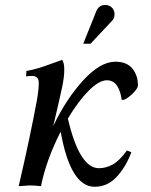

<svg xmlns="http://www.w3.org/2000/svg" viewBox="-20 -734 595 757"><path d="M225.1 -498Q233.4 -486.3 233.4 -459Q233.4 -429.7 224.6 -388.2Q216.3 -349.1 189.9 -236.8Q240.7 -343.8 308.1 -417.2Q375.5 -490.7 434.6 -490.7Q480 -490.7 502 -463.6Q523.9 -436.5 523.9 -397.5Q523.9 -385.7 503.7 -365.7Q483.4 -345.7 467.8 -340.3H459.5Q456.1 -373.5 441.7 -395.5Q427.2 -417.5 400.9 -417.5Q370.6 -417.5 329.3 -376Q288.1 -334.5 247.6 -266.6Q293 -70.8 370.1 -70.8Q397 -70.8 423.6 -85Q450.2 -99.1 480.5 -140.6L498 -133.8Q475.6 -74.7 439.5 -36.1Q403.3 2.4 353 2.4Q257.8 2.4 219.2 -214.8Q162.6 -104.5 141.6 0Q115.7 -2.9 98.1 -2.9L53.7 0Q98.1 -190.9 125 -335.9Q132.8 -378.9 132.8 -407.7Q132.8 -434.6 106 -434.6Q91.8 -434.6 83 -432.6L84 -454.1Q108.4 -458.5 130.6 -465.1Q152.8 -471.7 182.9 -482.9Q212.9 -494.1 225.1 -498ZM336.9 -561.5H308.1L360.4 -691.4Q363.3 -698.7 368.7 -704.1Q378.9 -714.4 394.5 -714.4Q410.6 -714.4 421.1 -704.1Q431.6 -693.8 431.6 -678.2Q431.6 -662.1 423.3 -653.8Z"/></svg>

Font: Flanker
Style: Italic
Weight: 400
Italic angle: -12°
Designer: Flanker
Version: Version 2.027